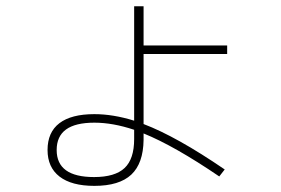

<svg xmlns="http://www.w3.org/2000/svg" viewBox="-20 -610 904 617"><path d="M132.8 -127.9Q132.8 -185.1 170.9 -214.1Q209 -243.2 283.2 -243.2Q343.3 -243.2 411.1 -222.2V-589.8H441.4V-463.9H710V-436.5H441.4V-211.4Q547.9 -170.9 702.1 -65.4L684.6 -43Q540.5 -141.1 441.4 -181.2V-160.2Q440.4 -85 401.9 -48.8Q363.3 -12.7 283.2 -12.7Q210 -12.7 171.4 -42.5Q132.8 -72.3 132.8 -127.9ZM282.2 -41Q349.6 -41 380.4 -70.1Q411.1 -99.1 411.1 -163.1V-192.9Q342.8 -215.8 283.2 -215.8Q222.2 -215.8 192.1 -193.8Q162.1 -171.9 162.1 -127.9Q162.1 -41 282.2 -41Z"/></svg>

Font: Pretendard GOV Thin
Style: Regular
Weight: 100
Designer: Base glyphs from Inter by Rasmus Andersson; Hangeul glyphs from Noto Sans CJK(Source Han Sans) by Jang Soo-young and Kan
Foundry: Kil Hyung-jin
Version: Version 1.309